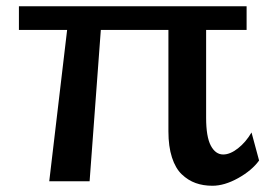

<svg xmlns="http://www.w3.org/2000/svg" viewBox="-20 -575 862 609"><path d="M136.2 0 192.9 -480H40V-555.2H762.2V-480H633.8V-201.2Q633.8 -141.1 648.7 -113Q663.6 -85 688 -85Q710 -85 734.9 -104.5Q759.8 -124 777.8 -154.8L801.8 -65.9Q778.8 -34.2 735.4 -10Q691.9 14.2 653.8 14.2Q624.5 14.2 600.6 5.6Q576.7 -2.9 556.6 -22Q536.6 -41 525.4 -75.7Q514.2 -110.4 514.2 -158.2V-480H299.8L264.2 0Z"/></svg>

Font: Sporting Grotesque
Style: Regular
Weight: 400
Designer: Lucas LE BIHAN
Foundry: Lucas LE BIHAN
Version: Version 2.001;PS 2.1;hotconv 1.0.88;makeotf.lib2.5.647800